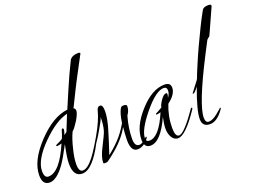

<svg xmlns="http://www.w3.org/2000/svg" viewBox="-113 -922 1556 1174"><g transform="rotate(-20 665.5 -335.5)"><path d="M246 17Q188 17 188 -67Q188 -108 206 -189Q185 -149 168 -120Q151 -91 139 -74Q85 0 40 0Q-7 0 -7 -62Q-7 -157 94 -264Q195 -371 292 -382Q314 -435 335 -483Q356 -531 375 -574Q383 -591 393.5 -613Q404 -635 417 -662Q434 -685 471 -685Q485 -685 485 -678Q485 -678 483 -674Q475 -658 461.5 -633.5Q448 -609 431 -576Q403 -524 378 -473.5Q353 -423 330 -376Q342 -373 342 -358Q342 -340 318 -299Q305 -279 295 -265.5Q285 -252 277 -246Q258 -207 244 -148Q229 -90 229 -49Q229 0 255 0Q286 0 328 -54Q342 -71 382 -135Q387 -141 389 -141Q392 -141 392 -138Q392 -138 390 -132Q313 17 246 17ZM45 -37Q118 -37 188 -200Q169 -194 157 -194Q153 -194 153 -198Q153 -203 167 -208Q181 -213 200 -226Q204 -236 208.5 -248.5Q213 -261 217 -276Q220 -284 224 -284Q231 -284 231 -275Q231 -266 222 -242Q227 -246 231.5 -249.5Q236 -253 240 -255Q250 -280 260.5 -306Q271 -332 282 -359Q206 -342 114 -250Q18 -154 18 -81Q18 -37 45 -37Z M398 4Q387 4 387 -2Q387 -38 416 -94Q452 -164 458 -185Q468 -221 468 -270Q466 -260 455.5 -240.5Q445 -221 428 -192Q412 -164 399.5 -145.5Q387 -127 379 -116Q379 -115 377 -115Q372 -115 372 -119Q372 -119 379.5 -132Q387 -145 402 -170Q450 -254 464 -311Q470 -337 488 -337Q506 -337 506 -295Q506 -273 500 -240Q494 -207 480 -164Q470 -131 459.5 -98Q449 -65 438 -33Q475 -61 509.5 -97Q544 -133 572 -180L578 -190Q583 -226 590.5 -249Q598 -272 605 -282Q611 -289 623 -289Q644 -289 644 -278Q644 -248 625 -223Q603 -148 603 -77Q603 -29 633 -29Q648 -29 668 -46Q688 -63 687 -63Q690 -63 690 -57V-55Q656 -7 614 -7Q571 -7 571 -81Q571 -99 572.5 -120Q574 -141 576 -166Q538 -94 451 -26Q446 -22 437 -15Q428 -8 417 0Q412 4 398 4Z M870 14Q843 14 828 -14Q816 -37 816 -67Q816 -82 818.5 -100.5Q821 -119 826 -141Q763 -1 696 -1Q655 -1 655 -54Q655 -139 737 -230Q820 -323 902 -323Q941 -323 941 -289Q941 -247 885 -205Q856 -133 856 -57Q856 0 881 0Q914 0 1001 -126Q1007 -134 1010 -134Q1013 -134 1013 -130Q1013 -125 1009 -120Q919 14 870 14ZM700 -32Q763 -32 822 -172Q814 -170 807.5 -168.5Q801 -167 796 -167Q792 -167 792 -170Q792 -175 806 -180Q811 -183 819 -187.5Q827 -192 837 -198Q839 -215 858 -242Q877 -270 894 -270Q900 -270 900 -261Q900 -254 895 -239Q911 -261 911 -282Q911 -305 890 -305Q840 -305 759 -207Q678 -108 678 -55Q678 -32 700 -32Z M1083 0Q1033 0 1033 -51Q1033 -106 1084 -244Q1059 -210 1049 -210Q1046 -210 1046 -213Q1046 -214 1072 -248Q1085 -265 1092.5 -274.5Q1100 -284 1101 -287Q1106 -301 1115 -323Q1124 -345 1136 -373Q1157 -423 1180.5 -473.5Q1204 -524 1229 -575Q1237 -592 1249.5 -616Q1262 -640 1279 -671Q1288 -688 1320 -688Q1338 -688 1338 -679Q1338 -676 1337 -674Q1319 -634 1283 -554Q1279 -546 1274 -534Q1269 -522 1261 -506Q1254 -502 1243 -491Q1243 -491 1232 -470Q1221 -449 1200 -408Q1059 -134 1059 -50Q1059 -17 1081 -17Q1106 -17 1140 -45Q1175 -74 1173 -74Q1177 -74 1177 -70Q1177 -68 1173 -62Q1129 0 1083 0Z"/></g></svg>

Font: Ruthie
Style: Regular
Weight: 400
Designer: Robert E. Leuschke
Foundry: Robert E. Leuschke
Version: Version 1.012